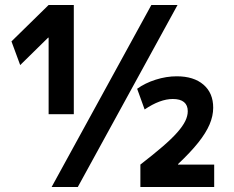

<svg xmlns="http://www.w3.org/2000/svg" viewBox="-20 -750 939 770"><path d="M187 0 587 -730H692L292 0ZM175 -292V-599H173L61 -489L26 -584L175 -730H276V-292ZM543 -90Q596 -131 632.5 -162.5Q669 -194 691 -219Q713 -244 723 -264.5Q733 -285 733 -304Q733 -328 718 -340.5Q703 -353 673 -353Q622 -353 560 -311L530 -394Q562 -417 604.5 -430.5Q647 -444 689 -444Q757 -444 796 -410.5Q835 -377 835 -318Q835 -285 820.5 -251Q806 -217 775 -178Q744 -139 694 -92V-90H839V0H543Z"/></svg>

Font: M PLUS 2 Medium
Style: Regular
Weight: 500
Designer: Coji Morishita
Foundry: UNDERFOREST DESIGN
Version: Version 1.001